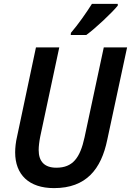

<svg xmlns="http://www.w3.org/2000/svg" viewBox="-20 -958 674 988"><path d="M345 -789 344 -778H424C470 -811 557 -893 586 -929V-938H453C424 -892 382 -832 345 -789ZM258 10C424 10 501 -88 532 -239L634 -714H514L415 -251C392 -145 354 -95 270 -95C209 -95 179 -127 179 -186C179 -204 182 -230 187 -255L285 -714H165L68 -256C61 -227 58 -197 58 -174C58 -60 128 10 258 10Z"/></svg>

Font: Noto Sans SemiCondensed SemiBold
Style: Italic
Weight: 600
Width: 4
Italic angle: -12°
Designer: Monotype Design Team
Foundry: Monotype Imaging Inc.
Version: Version 2.013